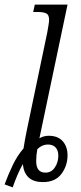

<svg xmlns="http://www.w3.org/2000/svg" viewBox="-33 -780 351 833"><path d="M-13 20Q2 -21 22 -63Q42 -105 69 -136Q75 -175 84 -218L172 -639Q175 -655 177.5 -671Q180 -687 180 -694Q180 -716 167.5 -722Q155 -728 130 -728H111L118 -760H260L138 -180Q146 -185 156.5 -188Q167 -191 178 -191Q218 -191 239 -167.5Q260 -144 260 -106Q260 -61 233.5 -25.5Q207 10 153 10Q74 10 66 -68Q53 -45 42 -19Q31 7 22 33ZM164 -31Q190 -31 205 -53.5Q220 -76 220 -105Q220 -127 208.5 -140Q197 -153 174 -153Q150 -153 129 -133Q124 -107 124 -81Q124 -31 164 -31Z"/></svg>

Font: Noto Serif Condensed Light
Style: Italic
Weight: 300
Width: 3
Italic angle: -12°
Designer: Monotype Design Team
Foundry: Monotype Imaging Inc.
Version: Version 2.014; ttfautohint (v1.8.4.7-5d5b)